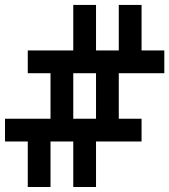

<svg xmlns="http://www.w3.org/2000/svg" viewBox="-20 -747 676 767"><path d="M90.9 -181.8V0H181.8V-181.8H272.7V0H363.6V-181.8H545.5V-272.7H454.5V-454.5H636.4V-545.5H545.5V-727.3H454.5V-545.5H363.6V-727.3H272.7V-545.5H90.9V-454.5H181.8V-272.7H0V-181.8ZM272.7 -272.7V-454.5H363.6V-272.7Z"/></svg>

Font: Departure Mono
Style: Regular
Weight: 400
Monospace: yes
Designer: Helena Zhang
Version: Version 1.500;Glyphs 3.3.1 (3343)